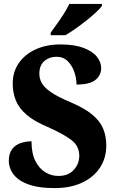

<svg xmlns="http://www.w3.org/2000/svg" viewBox="-20 -951 598 981"><path d="M259 10Q189 10 143.5 -3Q98 -16 72 -37Q46 -58 35.5 -82.5Q25 -107 25 -129Q25 -167 42 -189Q59 -211 85.5 -220Q112 -229 141 -229Q141 -167 161 -128Q181 -89 212 -70.5Q243 -52 278 -52Q329 -52 357 -83Q385 -114 385 -155Q385 -206 343 -237Q301 -268 224 -302Q155 -331 116 -364.5Q77 -398 61 -437.5Q45 -477 45 -524Q45 -585 77 -630Q109 -675 164 -699.5Q219 -724 288 -724Q360 -724 406.5 -706.5Q453 -689 475 -661Q497 -633 497 -603Q497 -567 468 -543Q439 -519 371 -519Q371 -551 359.5 -584Q348 -617 325.5 -639Q303 -661 268 -661Q232 -661 206.5 -639Q181 -617 181 -574Q181 -549 193.5 -526.5Q206 -504 240.5 -480Q275 -456 342 -428Q410 -399 450 -366.5Q490 -334 506.5 -295Q523 -256 523 -208Q523 -143 490.5 -94Q458 -45 399 -17.5Q340 10 259 10ZM239 -784Q253 -804 271.5 -829.5Q290 -855 307 -882Q324 -909 334 -931H501V-921Q492 -908 471 -888.5Q450 -869 422.5 -847Q395 -825 366.5 -805Q338 -785 314 -771H239Z"/></svg>

Font: Noto Serif Thai SemiCondensed ExtraBold
Style: Regular
Weight: 800
Width: 4
Designer: Monotype Design Team
Foundry: Monotype Imaging Inc.
Version: Version 2.002; ttfautohint (v1.8.4.7-5d5b)